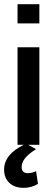

<svg xmlns="http://www.w3.org/2000/svg" viewBox="-22 -706 272 936"><path d="M90.8 210V209.5Q48.8 209.5 23.4 185.3Q-2 161.1 -2 121.1Q-2 46.9 93.8 0H63.5V-475.6H169.9V0H115.2L153.8 21Q116.2 44.9 99.9 65.7Q83.5 86.4 83.5 108.4Q83.5 138.2 114.3 138.2Q133.3 138.2 153.8 128.4L163.1 190.4Q131.3 210 90.8 210ZM169.9 -685.5V-591.8H63.5V-685.5Z"/></svg>

Font: Yantramanav Medium
Style: Regular
Weight: 500
Version: Version 1.001;PS 1.0;hotconv 1.0.72;makeotf.lib2.5.5900; ttf